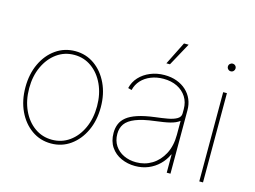

<svg xmlns="http://www.w3.org/2000/svg" viewBox="-101 -927 1478 1113"><g transform="rotate(15 638.0 -370.0)"><path d="M279.8 10.3Q214.4 10.3 163.1 -26.1Q111.8 -62.5 82.5 -125Q53.2 -187.5 53.2 -267.1Q53.2 -346.2 82.5 -408.7Q111.8 -471.2 163.1 -507.3Q214.4 -543.5 279.8 -543.5Q344.2 -543.5 395.3 -507.3Q446.3 -471.2 475.8 -408.7Q505.4 -346.2 505.4 -267.1Q505.4 -187.5 476.1 -125Q446.8 -62.5 395.8 -26.1Q344.7 10.3 279.8 10.3ZM279.8 -12.2Q338.4 -12.2 384.3 -45.2Q430.2 -78.1 456.5 -136Q482.9 -193.8 482.9 -267.1Q482.9 -339.8 456.3 -397.5Q429.7 -455.1 383.8 -488Q337.9 -521 279.8 -521Q221.2 -521 175 -487.8Q128.9 -454.6 102.3 -397.2Q75.7 -339.8 75.7 -267.1Q75.7 -193.8 102.3 -136Q128.9 -78.1 175 -45.2Q221.2 -12.2 279.8 -12.2Z M784.7 10.3Q739.7 10.3 700.9 -7.1Q662.1 -24.4 638.7 -58.8Q615.2 -93.3 615.2 -143.6Q615.2 -172.9 625 -197Q634.8 -221.2 658 -240Q681.2 -258.8 721.7 -272.2Q762.2 -285.6 823.7 -293.5Q864.7 -298.3 898.4 -304.4Q932.1 -310.5 952.4 -322.5Q972.7 -334.5 972.7 -355.5V-381.3Q972.7 -423.3 952.6 -454.6Q932.6 -485.8 897.2 -503.4Q861.8 -521 814.9 -521Q773.9 -521 739.7 -507.3Q705.6 -493.7 682.6 -468.8Q659.7 -443.8 651.9 -410.2L629.9 -416Q638.7 -454.1 665 -482.7Q691.4 -511.2 730.2 -527.3Q769 -543.5 814.9 -543.5Q856 -543.5 888.9 -531.2Q921.9 -519 945.8 -497.1Q969.7 -475.1 982.4 -445.6Q995.1 -416 995.1 -381.3V0H972.7V-108.9H970.7Q954.6 -73.2 927 -46.4Q899.4 -19.5 863.3 -4.6Q827.1 10.3 784.7 10.3ZM784.7 -12.2Q836.9 -12.2 879.4 -38.3Q921.9 -64.5 947.3 -112.8Q972.7 -161.1 972.7 -227.1V-311Q962.4 -302.7 948.5 -296.6Q934.6 -290.5 917 -286.1Q899.4 -281.7 877.7 -278.3Q856 -274.9 829.6 -271.5Q757.3 -262.7 715.3 -245.8Q673.3 -229 655.5 -203.9Q637.7 -178.7 637.7 -143.6Q637.7 -103 657.2 -73.5Q676.8 -43.9 710.2 -28.1Q743.7 -12.2 784.7 -12.2ZM806.6 -611.8 875.5 -749.5H903.3L828.1 -611.8Z M1168 0V-535.6H1190.4V0ZM1178.7 -663.6Q1169.4 -663.6 1162.6 -670.4Q1155.8 -677.2 1155.8 -686.5Q1155.8 -696.3 1162.6 -702.9Q1169.4 -709.5 1178.7 -709.5Q1188.5 -709.5 1195.1 -702.9Q1201.7 -696.3 1201.7 -686.5Q1201.7 -677.2 1195.1 -670.4Q1188.5 -663.6 1178.7 -663.6Z"/></g></svg>

Font: Inter 20pt Thin
Style: Regular
Weight: 250
Version: Version 4.001;git-66647c0bb